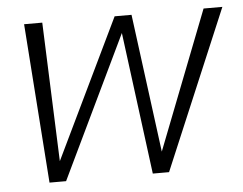

<svg xmlns="http://www.w3.org/2000/svg" viewBox="-42 -550 760 600"><g transform="rotate(-5 338.0 -250.0)"><path d="M676 -500 465 0H414L356 -446L142 0H90L54 -500H111L128 -64L338 -500H391L448 -66L617 -500Z"/></g></svg>

Font: Sarabun ExtraLight
Style: Italic
Weight: 275
Italic angle: -10°
Designer: Suppakit Chalermlarp | Katatrad Co.,Ltd.
Foundry: Cadson Demak Co.,Ltd.
Version: Version 1.000; ttfautohint (v1.6)